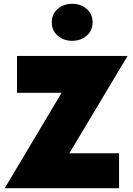

<svg xmlns="http://www.w3.org/2000/svg" viewBox="-20 -996 705 1016"><path d="M254 -878Q254 -922 285.5 -949Q317 -976 362 -976Q407 -976 438.5 -949Q470 -922 470 -878Q470 -834 438.5 -807Q407 -780 362 -780Q317 -780 285.5 -807Q254 -834 254 -878ZM70 -505V-700H655L347 -185H610V0H5L306 -505Z"/></svg>

Font: Jost* Black
Style: Regular
Weight: 900
Version: Version 3.7